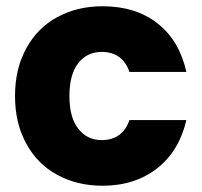

<svg xmlns="http://www.w3.org/2000/svg" viewBox="-20 -586 645 614"><path d="M28 -279C28 -279 28 -279 28 -279C28 -221 40 -170 64 -127C87 -84 120 -50 163 -27C205 -4 253 8 308 8C308 8 308 8 308 8C377 8 436 -11 483 -48C530 -85 561 -137 576 -202C576 -202 394 -202 394 -202C394 -202 394 -202 394 -202C379 -159 349 -138 305 -138C305 -138 305 -138 305 -138C274 -138 249 -150 230 -175C211 -199 202 -234 202 -279C202 -279 202 -279 202 -279C202 -324 211 -359 230 -384C249 -408 274 -420 305 -420C305 -420 305 -420 305 -420C349 -420 379 -399 394 -356C394 -356 576 -356 576 -356C576 -356 576 -356 576 -356C561 -423 531 -474 484 -511C437 -548 378 -566 308 -566C308 -566 308 -566 308 -566C253 -566 205 -554 163 -531C120 -508 87 -474 64 -431C40 -388 28 -337 28 -279Z"/></svg>

Font: Girnar Poppins
Style: Bold
Weight: 500
Designer: Ninad Kale (Devanagari), Jonny Pinhorn (Latin)
Foundry: Indian Type Foundry
Version: ""